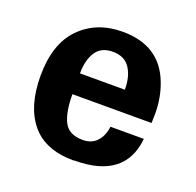

<svg xmlns="http://www.w3.org/2000/svg" viewBox="-99 -617 751 736"><g transform="rotate(20 276.0 -249.0)"><path d="M275.9 14.2 273.9 15.1Q156.7 15.1 99.9 -54Q43 -123 43 -247.1Q43 -377.4 108.9 -444.8Q175.8 -513.2 282.2 -513.2Q434.1 -513.2 483.9 -382.8Q505.9 -325.7 505.9 -259.8L504.9 -222.2H182.1Q182.1 -148.9 202.1 -109.9Q222.2 -70.8 278.8 -70.8Q314.9 -70.8 336.2 -94Q357.4 -117.2 361.8 -154.8H498Q481.4 14.2 275.9 14.2ZM365.2 -307.1Q365.2 -361.3 342.8 -394.8Q320.3 -428.2 272.9 -428.2Q225.6 -428.2 203.9 -395Q182.1 -361.8 182.1 -307.1Z"/></g></svg>

Font: Perun
Style: Bold
Weight: 700
Foundry: Copyright (c) Stefan Peev, Context Ltd, 2016
Version: Version 1.0000